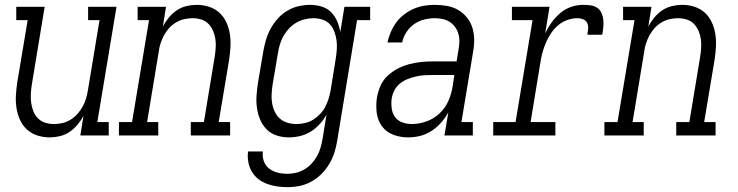

<svg xmlns="http://www.w3.org/2000/svg" viewBox="-20 -558 3040 791"><path d="M185 8Q158 8 133.5 0Q109 -8 91 -24.5Q73 -41 62.5 -64Q52 -87 48 -112.5Q44 -138 45.5 -164.5Q47 -191 51 -218L94 -475H47V-530H164L111 -209Q108 -190 107 -171Q106 -152 108.5 -134Q111 -116 117.5 -99.5Q124 -83 136.5 -70.5Q149 -58 166 -52.5Q183 -47 202 -47Q220 -47 237 -51Q254 -55 270 -64.5Q286 -74 298.5 -88Q311 -102 320 -118Q329 -134 334 -150.5Q339 -167 342 -185L390 -475H343V-530H460L381 -55H428V0H311L324 -81Q314 -62 299.5 -44.5Q285 -27 266.5 -14.5Q248 -2 226.5 3Q205 8 185 8Z M470 0V-55H524L594 -475H547V-530H664L651 -449Q661 -468 675.5 -485.5Q690 -503 708.5 -515.5Q727 -528 748.5 -533Q770 -538 791 -538Q817 -538 841.5 -530Q866 -522 884 -505.5Q902 -489 912.5 -466Q923 -443 927 -417.5Q931 -392 929.5 -365.5Q928 -339 924 -312L881 -55H928V0H766V-55H820L864 -321Q867 -340 868.5 -359Q870 -378 867.5 -396Q865 -414 858 -430.5Q851 -447 839 -459.5Q827 -472 809.5 -477.5Q792 -483 773 -483Q756 -483 738.5 -479Q721 -475 705 -465.5Q689 -456 676.5 -442Q664 -428 655.5 -412Q647 -396 641.5 -379.5Q636 -363 634 -345L586 -55H632V0Z M1165 213Q1143 213 1121.5 210Q1100 207 1080 199.5Q1060 192 1044 179.5Q1028 167 1017.5 149Q1007 131 1003 109.5Q999 88 1002 66H1063Q1061 80 1063.5 93.5Q1066 107 1072.5 118Q1079 129 1089.5 137Q1100 145 1112 149.5Q1124 154 1137.5 156Q1151 158 1165 158Q1183 158 1201 153.5Q1219 149 1235.5 139Q1252 129 1265 114.5Q1278 100 1287 83.5Q1296 67 1301 49Q1306 31 1309 14L1325 -86Q1314 -65 1297 -46.5Q1280 -28 1259.5 -15.5Q1239 -3 1216 2.5Q1193 8 1170 8Q1144 8 1119.5 0Q1095 -8 1078 -25.5Q1061 -43 1051.5 -66Q1042 -89 1038.5 -114Q1035 -139 1037 -165.5Q1039 -192 1043 -218L1065 -348Q1069 -371 1076 -394.5Q1083 -418 1095 -440Q1107 -462 1124.5 -481.5Q1142 -501 1164 -514Q1186 -527 1210 -532.5Q1234 -538 1258 -538Q1282 -538 1305 -531Q1328 -524 1344 -508Q1360 -492 1369 -470.5Q1378 -449 1382 -426L1399 -530H1505V-475H1451L1369 23Q1365 47 1357.5 71Q1350 95 1336.5 117.5Q1323 140 1304 159Q1285 178 1262 190.5Q1239 203 1214.5 208Q1190 213 1165 213ZM1201 -47Q1218 -47 1236 -51Q1254 -55 1269.5 -64.5Q1285 -74 1298 -87.5Q1311 -101 1319.5 -117Q1328 -133 1333.5 -150.5Q1339 -168 1342 -185L1363 -315Q1366 -334 1367.5 -353.5Q1369 -373 1366.5 -391.5Q1364 -410 1357.5 -427.5Q1351 -445 1339 -458Q1327 -471 1309 -477Q1291 -483 1272 -483Q1254 -483 1235.5 -478.5Q1217 -474 1200.5 -464.5Q1184 -455 1170.5 -440.5Q1157 -426 1147.5 -409Q1138 -392 1133 -374.5Q1128 -357 1125 -339L1103 -209Q1100 -189 1099 -170Q1098 -151 1101 -133Q1104 -115 1112 -98Q1120 -81 1133 -69.5Q1146 -58 1164 -52.5Q1182 -47 1201 -47Z M1661 8Q1661 8 1661 8Q1661 8 1661 8Q1629 8 1600 -3Q1571 -14 1553.5 -38Q1536 -62 1532 -93.5Q1528 -125 1533 -156Q1537 -180 1547 -203.5Q1557 -227 1576 -245Q1595 -263 1618 -275Q1641 -287 1665.5 -293.5Q1690 -300 1714 -302.5Q1738 -305 1762 -305H1861L1869 -353Q1872 -370 1872.5 -386.5Q1873 -403 1868.5 -418.5Q1864 -434 1855 -446.5Q1846 -459 1833 -467.5Q1820 -476 1804 -479.5Q1788 -483 1771 -483Q1750 -483 1727.5 -477.5Q1705 -472 1686 -458.5Q1667 -445 1654 -425Q1641 -405 1637 -383H1576Q1581 -405 1590 -426Q1599 -447 1612.5 -465.5Q1626 -484 1645 -498.5Q1664 -513 1685 -522Q1706 -531 1728 -534.5Q1750 -538 1771 -538Q1797 -538 1822 -533.5Q1847 -529 1867.5 -517Q1888 -505 1903.5 -486Q1919 -467 1926 -444Q1933 -421 1933.5 -395.5Q1934 -370 1929 -344L1881 -55H1928V0H1811L1827 -95Q1815 -73 1797.5 -53Q1780 -33 1757.5 -18.5Q1735 -4 1710.5 2Q1686 8 1661 8ZM1677 -47Q1706 -47 1736 -57.5Q1766 -68 1789.5 -89.5Q1813 -111 1826 -139.5Q1839 -168 1844 -198L1852 -249H1762Q1745 -249 1728 -248Q1711 -247 1694 -243Q1677 -239 1660 -232.5Q1643 -226 1628.5 -214.5Q1614 -203 1605.5 -187Q1597 -171 1594 -154Q1591 -134 1593.5 -113Q1596 -92 1607 -76.5Q1618 -61 1637 -54Q1656 -47 1677 -47Z M2012 0V-55H2104L2174 -475H2089V-530H2244L2226 -420Q2237 -444 2252.5 -465.5Q2268 -487 2288 -504Q2308 -521 2332.5 -529.5Q2357 -538 2382 -538Q2398 -538 2413 -536Q2428 -534 2440 -526Q2452 -518 2458 -504.5Q2464 -491 2465.5 -476.5Q2467 -462 2465.5 -446.5Q2464 -431 2461 -415H2400Q2402 -428 2403 -440.5Q2404 -453 2399 -463.5Q2394 -474 2382.5 -478.5Q2371 -483 2359 -483Q2338 -483 2317 -475.5Q2296 -468 2279 -453.5Q2262 -439 2249.5 -420Q2237 -401 2228.5 -381Q2220 -361 2214.5 -340Q2209 -319 2206 -299L2166 -55H2268V0Z M2470 0V-55H2524L2594 -475H2547V-530H2664L2651 -449Q2661 -468 2675.5 -485.5Q2690 -503 2708.5 -515.5Q2727 -528 2748.5 -533Q2770 -538 2791 -538Q2817 -538 2841.5 -530Q2866 -522 2884 -505.5Q2902 -489 2912.5 -466Q2923 -443 2927 -417.5Q2931 -392 2929.5 -365.5Q2928 -339 2924 -312L2881 -55H2928V0H2766V-55H2820L2864 -321Q2867 -340 2868.5 -359Q2870 -378 2867.5 -396Q2865 -414 2858 -430.5Q2851 -447 2839 -459.5Q2827 -472 2809.5 -477.5Q2792 -483 2773 -483Q2756 -483 2738.5 -479Q2721 -475 2705 -465.5Q2689 -456 2676.5 -442Q2664 -428 2655.5 -412Q2647 -396 2641.5 -379.5Q2636 -363 2634 -345L2586 -55H2632V0Z"/></svg>

Font: Iosevka Curly Slab LtObl
Style: Regular
Weight: 300
Italic angle: -9°
Monospace: yes
Designer: Belleve Invis
Foundry: Belleve Invis
Version: Version 11.0.0; ttfautohint (v1.8.3)